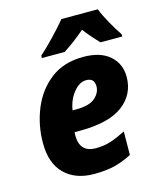

<svg xmlns="http://www.w3.org/2000/svg" viewBox="-115 -849 784 942"><g transform="rotate(-15 276.5 -378.0)"><path d="M247 10Q309 10 353 -1.5Q397 -13 439 -35L440 -154Q396 -132 362 -121Q328 -110 287 -110Q205 -110 205 -197Q205 -207 206 -213H231Q381 -213 452 -267Q523 -321 523 -410Q523 -476 476 -517.5Q429 -559 342 -559Q242 -559 175.5 -507.5Q109 -456 75.5 -374Q42 -292 42 -201Q42 -98 97 -44Q152 10 247 10ZM224 -319Q232 -371 262 -408Q292 -445 326 -445Q368 -445 368 -403Q368 -371 339 -345Q310 -319 240 -319ZM145 -606H261Q319 -644 371 -689Q385 -670 406.5 -645.5Q428 -621 443 -606H553V-618Q533 -647 509 -689.5Q485 -732 472 -766H287Q260 -733 218.5 -689.5Q177 -646 145 -618Z"/></g></svg>

Font: Noto Sans Display Extra
Style: Italic
Weight: 800
Italic angle: -12°
Designer: Monotype Design Team
Foundry: Monotype Imaging Inc.
Version: Version 1.900